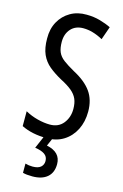

<svg xmlns="http://www.w3.org/2000/svg" viewBox="-142 -786 697 1087"><g transform="rotate(15 206.5 -242.0)"><path d="M375 -196Q375 -136 351.5 -89.5Q328 -43 286 -16.5Q244 10 187 10Q100 10 38 -21V-108Q72 -89 111 -79Q150 -69 184 -69Q234 -69 262 -104Q290 -139 290 -188Q290 -223 279.5 -247Q269 -271 245 -291Q221 -311 180 -332Q138 -355 107 -380.5Q76 -406 59.5 -443Q43 -480 43 -536Q42 -592 65.5 -634.5Q89 -677 130.5 -701Q172 -725 225 -724Q267 -724 304 -713.5Q341 -703 369 -689L342 -612Q282 -645 227 -645Q181 -645 154.5 -615.5Q128 -586 128 -540Q128 -503 138 -479.5Q148 -456 172.5 -437.5Q197 -419 238 -396Q308 -359 341.5 -312Q375 -265 375 -196ZM282 137Q282 187 251 213.5Q220 240 164 240Q128 240 108 234V180Q128 186 151 186Q183 186 198.5 172.5Q214 159 214 137Q214 111 194 97.5Q174 84 138 79L172 0H221L199 50Q282 67 282 137Z"/></g></svg>

Font: Noto Sans Oriya ExtCond
Style: Regular
Weight: 400
Width: 2
Designer: Amélie Bonet and Sol Matas
Foundry: Google LLC
Version: Version 2.006; ttfautohint (v1.8.4.7-5d5b)